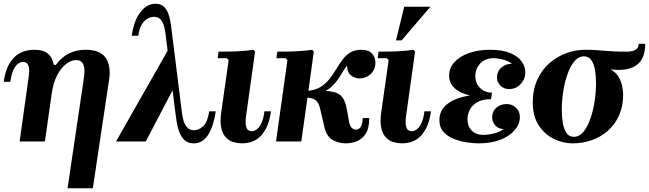

<svg xmlns="http://www.w3.org/2000/svg" viewBox="-20 -756 3468 1026"><path d="M438 -490Q516 -490 545 -446.5Q574 -403 563 -330L476 250H341L427 -330Q429 -341 430.5 -358.5Q432 -376 430 -393.5Q428 -411 418 -423Q408 -435 387 -435Q360 -435 333 -414Q306 -393 285.5 -354Q265 -315 257 -260L220 0H85L134 -351Q137 -373 135.5 -389.5Q134 -406 126 -415.5Q118 -425 103 -425Q90 -425 76 -415Q62 -405 51.5 -382Q41 -359 35 -319H0Q11 -402 52.5 -446Q94 -490 165 -490Q209 -490 234 -471Q259 -452 268 -409H278Q306 -448 346 -469Q386 -490 438 -490Z M1098 -161H1133Q1122 -85 1093.5 -37.5Q1065 10 1015 10Q985 10 967 -6.5Q949 -23 939 -48.5Q929 -74 924.5 -102.5Q920 -131 917 -155L865 -571Q863 -593 857 -615Q851 -637 838.5 -651.5Q826 -666 802 -666Q787 -666 770 -657.5Q753 -649 739 -627.5Q725 -606 719 -565H684Q696 -648 731 -692Q766 -736 811 -736Q839 -736 855.5 -720.5Q872 -705 880.5 -680Q889 -655 893 -626Q897 -597 900 -571L952 -155Q954 -138 959.5 -115.5Q965 -93 979 -76.5Q993 -60 1018 -60Q1042 -60 1065.5 -81.5Q1089 -103 1098 -161ZM886 -503 916 -300 759 0H600Z M1393 -161H1428Q1417 -79 1378 -34.5Q1339 10 1273 10Q1252 10 1229.5 4Q1207 -2 1189 -19.5Q1171 -37 1163 -69.5Q1155 -102 1162 -155L1202 -435L1192 -445H1143L1148 -480Q1174 -480 1207.5 -480.5Q1241 -481 1274.5 -483.5Q1308 -486 1334 -490L1343 -480L1294 -129Q1290 -96 1296.5 -75.5Q1303 -55 1325 -55Q1339 -55 1352.5 -65Q1366 -75 1377 -98Q1388 -121 1393 -161Z M1828 10Q1790 10 1757.5 -8Q1725 -26 1713 -79L1691 -174Q1683 -210 1665.5 -221.5Q1648 -233 1623 -234L1590 0H1455L1516 -435L1506 -445H1457L1462 -480Q1488 -480 1521.5 -480.5Q1555 -481 1588.5 -483.5Q1622 -486 1648 -490L1657 -480L1628 -271Q1668 -275 1695 -292.5Q1722 -310 1741.5 -335Q1761 -360 1777 -387Q1793 -414 1810.5 -437.5Q1828 -461 1852 -475.5Q1876 -490 1910 -490Q1950 -490 1968 -470Q1986 -450 1986 -421Q1986 -384 1961 -360.5Q1936 -337 1901 -337Q1876 -337 1855.5 -353.5Q1835 -370 1834 -406Q1820 -386 1808 -366Q1796 -346 1783.5 -328.5Q1771 -311 1755.5 -296Q1740 -281 1719 -270Q1771 -269 1798 -248Q1825 -227 1835 -164L1845 -107Q1849 -84 1859 -73.5Q1869 -63 1882 -63Q1898 -63 1908 -79Q1918 -95 1918 -125H1953Q1953 -70 1934 -41Q1915 -12 1886.5 -1Q1858 10 1828 10Z M2248 -161H2283Q2272 -79 2233 -34.5Q2194 10 2128 10Q2107 10 2084.5 4Q2062 -2 2044 -19.5Q2026 -37 2018 -69.5Q2010 -102 2017 -155L2057 -435L2047 -445H1998L2003 -480Q2029 -480 2062.5 -480.5Q2096 -481 2129.5 -483.5Q2163 -486 2189 -490L2198 -480L2149 -129Q2145 -96 2151.5 -75.5Q2158 -55 2180 -55Q2194 -55 2207.5 -65Q2221 -75 2232 -98Q2243 -121 2248 -161ZM2280 -720 2126 -540H2096L2140 -720Z M2636 -341Q2636 -375 2660.5 -396Q2685 -417 2715 -414Q2698 -430 2669 -437.5Q2640 -445 2618 -445Q2572 -445 2546 -416.5Q2520 -388 2520 -350Q2520 -311 2545 -286Q2570 -261 2609 -261L2604 -226Q2557 -226 2529.5 -209.5Q2502 -193 2490 -168.5Q2478 -144 2478 -119Q2478 -82 2500.5 -58.5Q2523 -35 2565 -35Q2585 -35 2616 -42Q2647 -49 2672 -66Q2641 -68 2625.5 -87Q2610 -106 2610 -129Q2610 -161 2632 -180.5Q2654 -200 2688 -200Q2715 -200 2736.5 -181Q2758 -162 2758 -130Q2758 -94 2731.5 -62Q2705 -30 2656 -10Q2607 10 2538 10Q2512 10 2476.5 5Q2441 0 2407 -13Q2373 -26 2350.5 -50.5Q2328 -75 2328 -115Q2328 -166 2369.5 -199.5Q2411 -233 2491 -246Q2437 -259 2408.5 -285.5Q2380 -312 2380 -352Q2380 -392 2407.5 -423Q2435 -454 2484.5 -472Q2534 -490 2599 -490Q2665 -490 2706.5 -472.5Q2748 -455 2767.5 -427.5Q2787 -400 2787 -370Q2787 -333 2762 -306.5Q2737 -280 2701 -280Q2673 -280 2654.5 -298Q2636 -316 2636 -341Z M3428 -522Q3428 -488 3419 -460.5Q3410 -433 3389 -414Q3368 -395 3332.5 -387Q3297 -379 3243 -385Q3272 -369 3286 -344.5Q3300 -320 3305 -295Q3310 -270 3310 -252Q3310 -188 3288 -139Q3266 -90 3227.5 -56.5Q3189 -23 3141 -6.5Q3093 10 3040 10Q2988 10 2939 -14Q2890 -38 2858.5 -86.5Q2827 -135 2827 -208Q2827 -276 2850.5 -328.5Q2874 -381 2914.5 -417Q2955 -453 3005 -471.5Q3055 -490 3107 -490Q3138 -490 3161 -488.5Q3184 -487 3206.5 -485Q3229 -483 3257.5 -481.5Q3286 -480 3329 -480Q3393 -480 3393 -522ZM3046 -25Q3076 -25 3098 -52Q3120 -79 3135 -122Q3150 -165 3157.5 -215.5Q3165 -266 3165 -312Q3165 -349 3159.5 -381.5Q3154 -414 3140 -434.5Q3126 -455 3101 -455Q3071 -455 3049 -428Q3027 -401 3012 -358Q2997 -315 2989.5 -265Q2982 -215 2982 -168Q2982 -132 2987.5 -99Q2993 -66 3007 -45.5Q3021 -25 3046 -25Z"/></svg>

Font: Brygada 1918
Style: Bold Italic
Weight: 700
Italic angle: -8°
Designer: Mateusz Machalski | Borys Kosmynka | Przemek Hoffer
Foundry: NIEPODLEGLA 2018
Version: Version 3.006